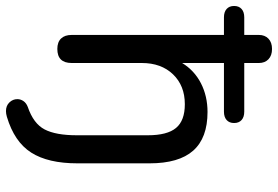

<svg xmlns="http://www.w3.org/2000/svg" viewBox="-182 -588 931 643"><g transform="rotate(90 283.5 -266.5)"><path d="M334 179Q316 179 305 167.5Q294 156 294 141Q294 130 300.5 120.5Q307 111 320 106Q376 87 395.5 49.5Q415 12 415 -58V-296Q415 -361 390.5 -390.5Q366 -420 311 -420Q249 -420 211 -380.5Q173 -341 173 -276V-41Q173 7 126 7Q103 7 91 -5.5Q79 -18 79 -41V-551H20Q2 -551 -8 -560Q-18 -569 -18 -585Q-18 -601 -8 -610Q2 -619 20 -619H79V-668Q79 -688 91.5 -700Q104 -712 126 -712Q148 -712 160.5 -700Q173 -688 173 -668V-619H336Q354 -619 364 -610Q374 -601 374 -585Q374 -569 364 -560Q354 -551 336 -551H173V-411Q198 -452 241 -474Q284 -496 337 -496Q424 -496 466.5 -448Q509 -400 509 -302V-60Q509 38 473 94.5Q437 151 353 176Q343 179 334 179Z"/></g></svg>

Font: SN Pro
Style: Regular
Weight: 400
Designer: Tobias Whetton
Foundry: Supernotes
Version: Version 1.003